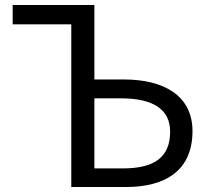

<svg xmlns="http://www.w3.org/2000/svg" viewBox="-20 -753 845 773"><path d="M267 0H487C649 0 755 -69 755 -225C755 -369 638 -433 480 -433H360V-733H31V-655H267ZM360 -75V-357H468C596 -357 665 -313 665 -223C665 -119 600 -75 475 -75Z"/></svg>

Font: Source Han Sans KR
Style: Regular
Weight: 400
Designer: Ryoko NISHIZUKA 西塚涼子 (kana, bopomofo & ideographs); Paul D. Hunt (Latin, Greek & Cyrillic); Sandoll Communications 산돌커뮤니
Foundry: Adobe
Version: Version 2.004;hotconv 1.0.118;makeotfexe 2.5.65603